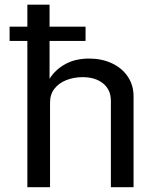

<svg xmlns="http://www.w3.org/2000/svg" viewBox="-20 -780 644 800"><path d="M336.5 -609.5H186.5V-451.5Q208.5 -488 250.5 -512Q292.5 -536 352 -536Q403.5 -536 445.8 -516.5Q488 -497 512.2 -461.2Q536.5 -425.5 536.5 -378.5V0H442V-359.5Q442 -406 409.8 -432.2Q377.5 -458.5 324.5 -458.5Q288 -458.5 257 -446.5Q226 -434.5 207.2 -410.8Q188.5 -387 188.5 -353V0H94V-609.5H20V-669H94V-760.5H186.5V-669H336.5Z"/></svg>

Font: 1883 Sans
Style: Regular
Weight: 400
Designer: 1883 Sans project is a fork of Public Sans.
Version: Version 1.009